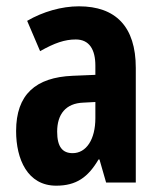

<svg xmlns="http://www.w3.org/2000/svg" viewBox="-20 -578 509 608"><path d="M230 -558C175 -558 116 -541 66 -512L107 -416C153 -442 185 -453 220 -453C263 -453 282 -421 282 -370V-341L210 -338C93 -333 31 -279 31 -163C31 -74 67 10 158 10C222 10 259 -17 292 -73H295L316 0H410V-363C410 -494 346 -558 230 -558ZM244 -253 282 -255V-204C282 -136 253 -93 210 -93C178 -93 161 -113 161 -161C161 -216 188 -251 244 -253Z"/></svg>

Font: Noto Sans Malayalam ExtraCondensed
Style: Bold
Weight: 700
Width: 2
Designer: Jelle Bosma - Monotype Design Team
Foundry: Monotype Imaging Inc.
Version: Version 2.104